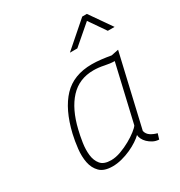

<svg xmlns="http://www.w3.org/2000/svg" viewBox="-178 -874 945 1009"><g transform="rotate(-30 294.0 -370.0)"><path d="M443 -71Q448 -50 466 -38.5Q484 -27 505 -22L495 11Q475 10 459 1.5Q443 -7 431 -18.5Q419 -30 412.5 -43.5Q406 -57 406 -68Q394 -56 373 -42Q352 -28 325.5 -16Q299 -4 270 3.5Q241 11 214 11Q162 11 137 -14Q112 -39 104.5 -77Q97 -115 102 -159.5Q107 -204 116 -243Q147 -374 211 -441.5Q275 -509 386 -509Q412 -509 442 -505.5Q472 -502 500 -497L544 -506ZM223 -21Q251 -21 282.5 -32.5Q314 -44 342.5 -60Q371 -76 392 -92.5Q413 -109 419 -119L499 -463Q473 -463 440.5 -470Q408 -477 377 -477Q290 -477 234.5 -417Q179 -357 153 -247Q145 -215 139 -175.5Q133 -136 137 -101.5Q141 -67 160 -44Q179 -21 223 -21ZM468 -751H496L588 -619H547L478 -719L362 -619H317Z"/></g></svg>

Font: Panefresco 1wt
Style: Italic
Weight: 250
Version: Version 1.000